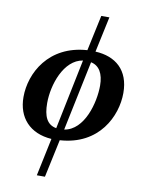

<svg xmlns="http://www.w3.org/2000/svg" viewBox="-105 -831 848 1142"><g transform="rotate(10 319.0 -260.0)"><path d="M199 240H248L297 11C533 -4 621 -192 621 -331C621 -470 537 -539 415 -545L461 -760H412L366 -545C135 -530 40 -350 40 -205C40 -81 115 3 247 12ZM264 -56C207 -66 185 -114 185 -194C185 -304 237 -462 351 -480ZM312 -56 400 -478C450 -468 477 -423 477 -350C477 -248 432 -75 312 -56Z"/></g></svg>

Font: Noto Serif Condensed Extra
Style: Italic
Weight: 800
Width: 3
Italic angle: -12°
Designer: Monotype Design Team
Foundry: Monotype Imaging Inc.
Version: Version 1.901